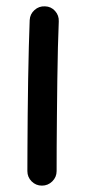

<svg xmlns="http://www.w3.org/2000/svg" viewBox="-20 -540 272 606"><path d="M122.1 -520Q141.1 -519.5 153.8 -505.4Q166.5 -491.2 165.5 -472.2Q164.1 -438.5 162.8 -390.1Q161.6 -341.8 160.9 -286.9Q160.2 -231.9 159.7 -177.7Q159.2 -123.5 158.9 -77.1Q158.7 -30.8 158.7 0Q158.7 19 145 32.5Q131.3 45.9 112.3 45.9Q93.3 45.9 79.8 32.5Q66.4 19 66.4 0Q66.4 -30.8 66.7 -77.4Q66.9 -124 67.4 -178.5Q67.9 -232.9 68.8 -288.1Q69.8 -343.3 71 -392.3Q72.3 -441.4 73.7 -476.6Q74.7 -495.6 88.9 -508.3Q103 -521 122.1 -520Z"/></svg>

Font: Mikhak Medium
Style: Regular
Weight: 500
Designer: Amin Abedi
Version: Version 3.3